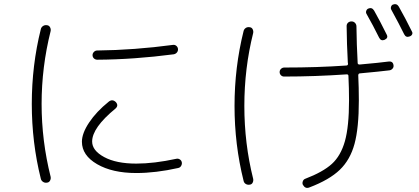

<svg xmlns="http://www.w3.org/2000/svg" viewBox="-20 -866 2040 935"><path d="M643.6 -23.4Q527.3 -23.4 453.1 -66.4Q378.9 -109.4 378.9 -175.8Q378.9 -216.8 414.1 -269.5Q449.2 -322.3 509.8 -371.1Q527.3 -384.8 543.9 -369.1Q558.6 -352.5 543 -337.9Q428.7 -244.1 428.7 -176.8Q428.7 -132.8 487.3 -101.1Q545.9 -69.3 643.6 -69.3Q730.5 -69.3 838.9 -92.8Q847.7 -94.7 855.5 -89.8Q863.3 -85 865.2 -76.2Q867.2 -67.4 862.3 -58.6Q857.4 -49.8 847.7 -47.9Q738.3 -23.4 643.6 -23.4ZM823.2 -647.5Q832 -648.4 838.9 -642.6Q845.7 -636.7 846.7 -627.9Q847.7 -618.2 841.8 -610.8Q835.9 -603.5 826.2 -601.6Q631.8 -576.2 454.1 -575.2Q444.3 -575.2 437.5 -581.5Q430.7 -587.9 430.7 -597.7Q430.7 -606.4 437.5 -613.3Q444.3 -620.1 453.1 -620.1Q633.8 -622.1 823.2 -647.5ZM209 23.4Q198.2 25.4 189.5 19.5Q180.7 13.7 178.7 3.9Q134.8 -171.9 134.8 -359.9Q134.8 -547.9 178.7 -723.6Q180.7 -733.4 189.5 -739.3Q198.2 -745.1 209 -743.2Q218.8 -742.2 223.6 -733.4Q228.5 -724.6 226.6 -714.8Q182.6 -539.1 182.6 -359.9Q182.6 -180.7 226.6 -4.9Q228.5 4.9 223.6 13.7Q218.8 22.5 209 23.4Z M1773.4 -824.2Q1791 -832 1801.8 -814.5Q1830.1 -764.6 1863.3 -697.3Q1872.1 -680.7 1852.5 -671.9Q1835 -665 1826.2 -682.6Q1796.9 -742.2 1764.6 -798.8Q1760.7 -805.7 1763.7 -813.5Q1766.6 -821.3 1773.4 -824.2ZM1921.9 -834Q1955.1 -775.4 1986.3 -711.9Q1990.2 -705.1 1986.8 -698.2Q1983.4 -691.4 1974.6 -688.5Q1957 -681.6 1948.2 -699.2Q1924.8 -747.1 1885.7 -818.4Q1881.8 -825.2 1884.3 -833Q1886.7 -840.8 1893.6 -843.8Q1912.1 -850.6 1921.9 -834ZM1196.3 33.2Q1185.5 35.2 1176.8 29.8Q1168 24.4 1166 13.7Q1122.1 -162.1 1122.1 -350.1Q1122.1 -538.1 1166 -713.9Q1168 -723.6 1176.3 -729.5Q1184.6 -735.4 1196.3 -733.4Q1206.1 -732.4 1210.4 -723.6Q1214.8 -714.8 1212.9 -705.1Q1169.9 -533.2 1169.9 -350.1Q1169.9 -167 1212.9 4.9Q1214.8 14.6 1210.4 23.4Q1206.1 32.2 1196.3 33.2ZM1363.3 -493.2Q1354.5 -493.2 1348.1 -499.5Q1341.8 -505.9 1341.8 -515.1Q1341.8 -524.4 1348.6 -530.8Q1355.5 -537.1 1364.3 -537.1Q1526.4 -537.1 1666 -546.9Q1674.8 -546.9 1674.8 -555.7Q1674.8 -556.6 1674.3 -558.6Q1673.8 -560.5 1673.8 -561.5Q1668.9 -649.4 1668 -739.3Q1668 -749 1674.8 -755.4Q1681.6 -761.7 1691.9 -761.7Q1702.1 -761.7 1709 -754.4Q1715.8 -747.1 1715.8 -737.3Q1716.8 -648.4 1721.7 -560.5V-559.6Q1721.7 -551.8 1731.4 -551.8Q1829.1 -560.5 1873 -566.4Q1894.5 -568.4 1896.5 -546.9Q1897.5 -538.1 1891.1 -531.2Q1884.8 -524.4 1876 -523.4Q1829.1 -517.6 1733.4 -508.8Q1725.6 -508.8 1724.6 -500Q1727.5 -438.5 1727.5 -377Q1727.5 -243.2 1706.5 -165.5Q1685.5 -87.9 1634.8 -39.1Q1584 9.8 1486.3 46.9Q1466.8 54.7 1455.1 34.2Q1451.2 26.4 1454.6 17.1Q1458 7.8 1465.8 4.9Q1552.7 -28.3 1596.2 -67.9Q1639.6 -107.4 1659.7 -178.7Q1679.7 -250 1679.7 -377Q1679.7 -435.5 1676.8 -496.1Q1676.8 -503.9 1668.9 -503.9Q1513.7 -493.2 1363.3 -493.2Z"/></svg>

Font: Rounded Mgen+ 2m light
Style: Regular
Weight: 200
Designer: [Source Han Sans]
Ryoko NISHIZUKA  (kana & ideographs); Paul D. Hunt (Latin, Greek & Cyrillic); Wenlong ZHANG  (bopomofo
Version: Version 1.059.20150602